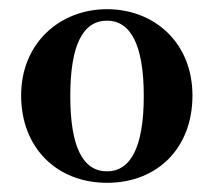

<svg xmlns="http://www.w3.org/2000/svg" viewBox="-20 -857 465 418"><path d="M213 -812C264 -812 293 -760 293 -648C293 -536 264 -484 213 -484C161 -484 133 -536 133 -648C133 -760 161 -812 213 -812ZM213 -837C111 -837 26 -764 26 -649C26 -536 103 -459 213 -459C322 -459 399 -534 399 -649C399 -765 315 -837 213 -837Z"/></svg>

Font: Noto Serif KR Black
Style: Regular
Weight: 900
Version: Version 1.001;PS 1.001;hotconv 16.6.54;makeotf.lib2.5.65590